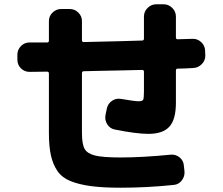

<svg xmlns="http://www.w3.org/2000/svg" viewBox="-20 -820 1040 895"><path d="M118 -485Q94 -485 77.5 -501.5Q61 -518 61 -542V-565Q61 -588 77.5 -605Q94 -622 117 -622H200Q208 -622 208 -631V-722Q208 -745 225 -761.5Q242 -778 265 -778H305Q328 -778 345 -761.5Q362 -745 362 -722V-633Q362 -624 370 -624Q556 -628 642 -631Q651 -631 651 -640V-743Q651 -766 668 -783Q685 -800 708 -800H743Q766 -800 783 -783Q800 -766 800 -743V-645Q800 -637 808 -637Q820 -638 843 -638Q866 -638 877 -639Q900 -640 917.5 -624Q935 -608 936 -585L937 -562Q938 -539 921 -521.5Q904 -504 881 -503Q868 -502 844 -501Q820 -500 808 -500Q800 -500 800 -491V-341Q800 -263 769.5 -229.5Q739 -196 672 -196Q616 -196 516 -216Q493 -220 480 -240.5Q467 -261 472 -285L478 -314Q483 -337 502 -350Q521 -363 544 -359Q608 -348 625 -348Q643 -348 647 -354.5Q651 -361 651 -391V-486Q651 -494 642 -494Q602 -493 556.5 -492Q511 -491 456 -490Q401 -489 371 -488Q362 -488 362 -479V-200Q362 -148 374.5 -126Q387 -104 423 -95Q459 -86 542 -86Q644 -86 776 -99Q799 -101 817 -86.5Q835 -72 837 -49L840 -21Q842 2 827.5 21Q813 40 790 42Q665 55 542 55Q459 55 403.5 47.5Q348 40 308.5 24Q269 8 248 -22.5Q227 -53 217.5 -95Q208 -137 208 -200V-477Q208 -486 200 -486Q186 -486 159 -485.5Q132 -485 118 -485Z"/></svg>

Font: Rounded Mplus 1c ExtraBold
Style: Regular
Weight: 800
Version: Version 1.059.20150529